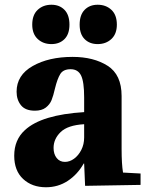

<svg xmlns="http://www.w3.org/2000/svg" viewBox="-20 -780 613 810"><path d="M85 -231Q155 -296 335 -307V-369Q335 -435 322 -461.5Q309 -488 278 -488Q247 -488 234.5 -468Q222 -448 212 -407Q205 -376 197.5 -357.5Q190 -339 173 -326Q156 -313 127 -313Q87 -313 68.5 -336Q50 -359 50 -393Q50 -463 118 -501.5Q186 -540 286 -540Q375 -540 434 -502.5Q493 -465 493 -375V-152Q493 -88 499 -52L573 -48V0L339 4L335 -90H333Q307 -44 266 -17Q225 10 174 10Q115 10 77.5 -25Q40 -60 40 -123Q40 -190 85 -231ZM254 -97Q274 -97 292.5 -110.5Q311 -124 323 -147.5Q335 -171 335 -200V-256Q266 -252 236 -223Q206 -194 206 -156Q206 -130 219 -113.5Q232 -97 254 -97ZM116 -676Q116 -717 139 -738.5Q162 -760 197 -760Q231 -760 252 -738.5Q273 -717 273 -676Q273 -636 252 -615Q231 -594 197 -594Q162 -594 139 -615.5Q116 -637 116 -676ZM392 -760Q427 -760 450 -738.5Q473 -717 473 -676Q473 -637 450 -615.5Q427 -594 392 -594Q358 -594 337 -615Q316 -636 316 -676Q316 -717 337 -738.5Q358 -760 392 -760Z"/></svg>

Font: Minipax
Style: Bold
Weight: 700
Designer: Raphaël Ronot, Igor Stepanchenko (Cyrillic)
Foundry: steppetype
Version: Version 1.002